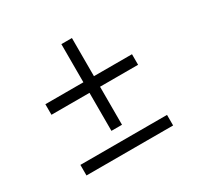

<svg xmlns="http://www.w3.org/2000/svg" viewBox="-119 -686 811 792"><g transform="rotate(-30 286.0 -290.5)"><path d="M492.7 -80.6V-30.3H80.1V-80.6ZM492.7 -369.6V-319.3H311.5V-138.2H261.2V-319.3H80.1V-369.6H261.2V-551.3H311.5V-369.6Z"/></g></svg>

Font: Estedad-FD Light
Style: Regular
Weight: 300
Designer: Amin Abedi
Version: Version 7.3